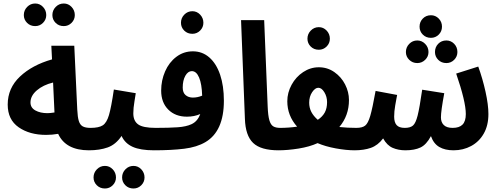

<svg xmlns="http://www.w3.org/2000/svg" viewBox="-20 -853 2858 1096"><path d="M559 -61Q559 -31 540 -13Q521 5 488 5Q355 5 312 -89Q278 -83 243 -83Q149 -83 86.5 -126.5Q24 -170 24 -256Q24 -350 94 -416Q164 -482 277 -514L273 -592H404L421 -228Q423 -184 430 -162Q437 -140 452.5 -131.5Q468 -123 497 -123Q527 -123 543 -105.5Q559 -88 559 -61ZM251 -207Q265 -207 291 -211L283 -382Q226 -368 190 -337Q154 -306 154 -268Q154 -238 182 -222.5Q210 -207 251 -207ZM116 -767Q116 -794 135 -813.5Q154 -833 181 -833Q207 -833 225.5 -813.5Q244 -794 244 -767Q244 -741 225.5 -722.5Q207 -704 181 -704Q153 -704 134.5 -722.5Q116 -741 116 -767ZM279 -767Q279 -794 298 -813.5Q317 -833 344 -833Q370 -833 388.5 -813.5Q407 -794 407 -767Q407 -741 388.5 -722.5Q370 -704 344 -704Q316 -704 297.5 -722.5Q279 -741 279 -767Z M930 -61Q930 -30 911.5 -12.5Q893 5 859 5Q781 5 737 -15Q693 -35 674 -77Q641 -28 595 -11.5Q549 5 487 5L497 -123Q544 -123 566.5 -137.5Q589 -152 602 -196Q615 -240 630 -342L755 -321Q754 -312 747.5 -274Q741 -236 741 -206Q741 -163 768.5 -143Q796 -123 869 -123Q898 -123 914 -105.5Q930 -88 930 -61ZM514 160Q514 133 533 113.5Q552 94 579 94Q605 94 623.5 113.5Q642 133 642 160Q642 186 623.5 204.5Q605 223 579 223Q551 223 532.5 204.5Q514 186 514 160ZM677 160Q677 133 696 113.5Q715 94 742 94Q768 94 786.5 113.5Q805 133 805 160Q805 186 786.5 204.5Q768 223 742 223Q714 223 695.5 204.5Q677 186 677 160Z M1258 -278Q1258 -104 1153 -42Q1104 -13 1031.5 -4Q959 5 858 5L867 -123Q946 -123 994.5 -126.5Q1043 -130 1073 -144Q1108 -160 1123 -202Q1089 -187 1047 -187Q981 -187 940.5 -227.5Q900 -268 900 -336Q900 -394 922.5 -445.5Q945 -497 986.5 -528.5Q1028 -560 1081 -560Q1135 -560 1175 -525Q1215 -490 1236.5 -426.5Q1258 -363 1258 -278ZM1081 -296Q1108 -296 1134 -307Q1132 -374 1116.5 -410.5Q1101 -447 1075 -447Q1053 -447 1038 -420.5Q1023 -394 1023 -353Q1023 -324 1039.5 -310Q1056 -296 1081 -296ZM1013 -723Q1013 -750 1032 -769.5Q1051 -789 1078 -789Q1104 -789 1122.5 -769.5Q1141 -750 1141 -723Q1141 -697 1122.5 -678.5Q1104 -660 1078 -660Q1050 -660 1031.5 -678.5Q1013 -697 1013 -723Z M1378 -175 1356 -738H1488L1508 -244Q1510 -193 1517.5 -167Q1525 -141 1539.5 -132Q1554 -123 1580 -123Q1610 -123 1625.5 -106Q1641 -89 1641 -61Q1641 -30 1622.5 -12.5Q1604 5 1570 5Q1469 5 1425 -37Q1381 -79 1378 -175Z M2076 -61Q2076 -32 2057.5 -13.5Q2039 5 2005 5Q1956 5 1896.5 -6Q1837 -17 1793 -36Q1747 -15 1684.5 -5Q1622 5 1569 5L1578 -123Q1627 -123 1676 -130Q1620 -193 1620 -275Q1620 -324 1644.5 -369Q1669 -414 1710.5 -441.5Q1752 -469 1800 -469Q1849 -469 1888.5 -441.5Q1928 -414 1950 -371Q1972 -328 1972 -282Q1972 -193 1917 -128Q1963 -123 2015 -123Q2044 -123 2060 -105.5Q2076 -88 2076 -61ZM1745 -267Q1745 -238 1757 -214.5Q1769 -191 1794 -169Q1821 -187 1834 -211Q1847 -235 1847 -270Q1847 -301 1831.5 -326.5Q1816 -352 1797 -352Q1779 -352 1762 -327Q1745 -302 1745 -267ZM1735 -632Q1735 -659 1754 -678.5Q1773 -698 1800 -698Q1826 -698 1844.5 -678.5Q1863 -659 1863 -632Q1863 -606 1844.5 -587.5Q1826 -569 1800 -569Q1772 -569 1753.5 -587.5Q1735 -606 1735 -632Z M2768 -202Q2768 -137 2741.5 -90.5Q2715 -44 2669.5 -19.5Q2624 5 2569 5Q2520 5 2487.5 -14Q2455 -33 2440 -76Q2414 -27 2380 -11Q2346 5 2294 5Q2254 5 2221.5 -9Q2189 -23 2167 -63Q2137 -23 2097 -9Q2057 5 2004 5L2014 -123Q2048 -123 2064.5 -136Q2081 -149 2093.5 -191.5Q2106 -234 2124 -334L2247 -311L2243 -290Q2242 -285 2236 -251Q2230 -217 2230 -187Q2230 -155 2244 -139Q2258 -123 2291 -123Q2322 -123 2337.5 -136.5Q2353 -150 2364 -193.5Q2375 -237 2390 -341L2516 -321Q2497 -219 2497 -183Q2497 -155 2513.5 -139Q2530 -123 2564 -123Q2602 -123 2620.5 -142Q2639 -161 2639 -202Q2639 -273 2584 -433L2710 -473Q2735 -404 2751.5 -329.5Q2768 -255 2768 -202ZM2375 -701Q2375 -728 2393.5 -747Q2412 -766 2440 -766Q2466 -766 2484.5 -747Q2503 -728 2503 -701Q2503 -674 2484.5 -655.5Q2466 -637 2440 -637Q2412 -637 2393.5 -655.5Q2375 -674 2375 -701ZM2297 -556Q2297 -583 2316 -602.5Q2335 -622 2362 -622Q2388 -622 2407 -602.5Q2426 -583 2426 -556Q2426 -530 2407 -511.5Q2388 -493 2362 -493Q2335 -493 2316 -511.5Q2297 -530 2297 -556ZM2463 -556Q2463 -584 2481.5 -603Q2500 -622 2528 -622Q2554 -622 2572.5 -603Q2591 -584 2591 -556Q2591 -530 2572.5 -511.5Q2554 -493 2528 -493Q2500 -493 2481.5 -511.5Q2463 -530 2463 -556Z"/></svg>

Font: Noto Sans Arabic Cond
Style: Bold
Weight: 700
Width: 3
Designer: Nadine Chahine
Foundry: Monotype Imaging Inc.
Version: Version 1.001